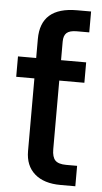

<svg xmlns="http://www.w3.org/2000/svg" viewBox="-53 -762 423 796"><g transform="rotate(5 158.5 -364.0)"><path d="M291.5 -515.6V-430.7H187V-145Q187 -112.3 200.4 -98.6Q213.9 -85 246.1 -85H291.5V0H230Q160.6 0 122.1 -33.7Q83.5 -67.4 83.5 -128.4V-430.7H7.8V-515.6H83.5V-594.7Q83.5 -727.5 234.9 -727.5H293.5V-640.6H241.7Q212.4 -640.6 199.7 -629.4Q187 -618.2 187 -592.8V-515.6Z"/></g></svg>

Font: Inter Display Medium
Style: Regular
Weight: 500
Designer: Rasmus Andersson
Foundry: rsms
Version: Version 4.001;git-9221beed3